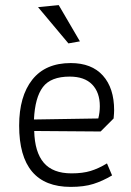

<svg xmlns="http://www.w3.org/2000/svg" viewBox="-20 -723 515 752"><path d="M129 -695 210 -703 293 -561 248 -553ZM55 -231Q55 -346 106.5 -411Q158 -476 257 -476Q339 -476 383 -427Q427 -378 427 -291Q427 -281 425 -259L374 -208L114 -210Q116 -127 151.5 -85.5Q187 -44 260 -44Q304 -44 335 -53.5Q366 -63 399 -83L419 -36Q382 -14 345.5 -2.5Q309 9 257 9Q55 9 55 -231ZM365 -259Q371 -283 371 -307Q371 -361 341 -392Q311 -423 253 -423Q179 -423 148 -382Q117 -341 113 -255Z"/></svg>

Font: Athiti
Style: Regular
Weight: 400
Designer: CadsonDemak Team
Foundry: CadsonDemak
Version: Version 1.033